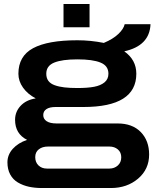

<svg xmlns="http://www.w3.org/2000/svg" viewBox="-20 -740 771 958"><path d="M296.9 -604V-720.2H426.8V-604ZM189.9 198.2Q153.8 198.2 124 191.7Q94.2 185.1 69.6 170.7Q44.9 156.2 31 130.6Q17.1 105 17.1 69.8Q17.1 32.2 43.9 2.4Q70.8 -27.3 115.2 -42Q55.2 -72.3 55.2 -142.1Q55.2 -182.6 83 -212.2Q110.8 -241.7 158.2 -249Q117.7 -270.5 94.7 -303Q71.8 -335.4 71.8 -372.1Q71.8 -460 145 -499.5Q218.3 -539.1 366.2 -539.1Q432.1 -539.1 498 -525.9Q543.5 -544.9 570.1 -570.1Q596.7 -595.2 602.1 -619.1H731Q726.6 -511.7 600.1 -483.9Q660.2 -441.4 660.2 -372.1Q660.2 -206.1 396 -206.1H256.8Q227.5 -206.1 211.7 -195.6Q195.8 -185.1 195.8 -166Q195.8 -146.5 212.6 -135.3Q229.5 -124 262.2 -124H566.9Q640.6 -124 682.4 -81.1Q724.1 -38.1 724.1 30.8Q724.1 104.5 668.9 151.4Q613.8 198.2 533.2 198.2ZM366.2 -300.8Q416.5 -300.8 449.2 -306.9Q481.9 -313 501.5 -329.1Q521 -345.2 521 -372.1Q521 -411.6 481.7 -427.7Q442.4 -443.8 366.2 -443.8Q290 -443.8 250.5 -427.7Q210.9 -411.6 210.9 -372.1Q210.9 -350.6 221.4 -336.4Q231.9 -322.3 253.2 -314.7Q274.4 -307.1 301.3 -304Q328.1 -300.8 366.2 -300.8ZM213.9 101.1H525.9Q550.8 101.1 567.9 85.7Q585 70.3 585 44.9Q585 20 568.1 5.6Q551.3 -8.8 525.9 -8.8H219.2Q191.4 -8.8 173.6 5.1Q155.8 19 155.8 43.9Q155.8 69.8 172.1 85.4Q188.5 101.1 213.9 101.1Z"/></svg>

Font: Archivo Expanded SemiBold
Style: Regular
Weight: 600
Width: 7
Designer: Hector Gatti
Foundry: Omnibus-Type
Version: Version 2.001